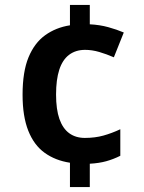

<svg xmlns="http://www.w3.org/2000/svg" viewBox="-20 -744 582 774"><path d="M342 -646Q382 -644 416.5 -634.5Q451 -625 479 -613L439 -513Q409 -526 380 -534.5Q351 -543 323 -543Q285 -543 258.5 -523Q232 -503 219 -463Q206 -423 206 -363Q206 -303 219.5 -264.5Q233 -226 259 -207Q285 -188 322 -188Q363 -188 397 -197.5Q431 -207 465 -223V-116Q437 -102 408 -94Q379 -86 342 -84V10H262V-88Q203 -97 160 -128Q117 -159 94 -217Q71 -275 71 -362Q71 -455 95 -513Q119 -571 162 -602Q205 -633 262 -642V-724H342Z"/></svg>

Font: Noto Sans Display SemiBold
Style: Regular
Weight: 600
Designer: Monotype Design Team
Foundry: Monotype Imaging Inc.
Version: Version 2.003